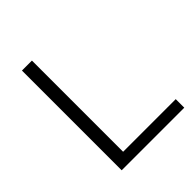

<svg xmlns="http://www.w3.org/2000/svg" viewBox="-170 -703 810 810"><g transform="rotate(-45 235.5 -297.5)"><path d="M90.5 0V-595H150V-51H464V0Z"/></g></svg>

Font: Encode Sans SC Light
Style: Regular
Weight: 300
Version: Version 3.002